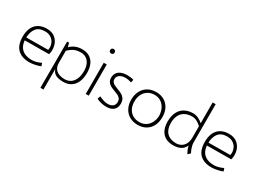

<svg xmlns="http://www.w3.org/2000/svg" viewBox="-50 -1524 3384 2537"><g transform="rotate(30 1642.0 -256.0)"><path d="M286.1 11.2Q170.9 11.2 107.4 -50.5Q43.9 -112.3 43.9 -240.7Q43.9 -320.8 71 -376.7Q98.1 -432.6 149.2 -461.4Q200.2 -490.2 271.5 -490.2Q353.5 -490.2 402.6 -446.8Q451.7 -403.3 465.8 -338.4Q480 -273.4 462.4 -212.4L68.4 -209.5L72.8 -252.9L423.3 -255.9Q433.1 -300.3 418.7 -344.7Q404.3 -389.2 365.7 -418.2Q327.1 -447.3 268.1 -447.8Q175.8 -448.2 133.3 -391.6Q90.8 -335 90.8 -240.2Q90.8 -171.4 114.7 -124.8Q138.7 -78.1 186 -54.4Q233.4 -30.8 303.2 -30.8Q333 -30.8 366.5 -39.6Q399.9 -48.3 439.9 -66.9L455.1 -22.9Q419.9 -8.3 372.3 1.5Q324.7 11.2 286.1 11.2Z M804.2 11.2Q738.3 11.2 698 -7.1Q657.7 -25.4 639.4 -63.7Q621.1 -102.1 622.1 -164.6L631.3 -218.8V-174.8Q631.3 -105 676.5 -66.7Q721.7 -28.3 805.2 -28.3Q851.6 -28.3 889.9 -51.8Q928.2 -75.2 951.2 -124.8Q974.1 -174.3 974.1 -249.5Q974.1 -306.2 955.8 -349.9Q937.5 -393.6 901.9 -418Q866.2 -442.4 815.9 -442.4Q773.4 -441.9 743.7 -433.8Q713.9 -425.8 684.8 -406Q655.8 -386.2 615.7 -348.1L622.1 -405.3Q658.2 -446.8 705.8 -467.5Q753.4 -488.3 812 -488.3Q880.4 -488.3 927.2 -458.7Q974.1 -429.2 997.6 -375.2Q1021 -321.3 1021 -248.5Q1021 -168.9 996.3 -110.6Q971.7 -52.2 923.1 -20.5Q874.5 11.2 804.2 11.2ZM585.9 -475.6H615.2L633.8 -401.4L631.3 -362.8V229.5H585Z M1168 -629.9Q1158.2 -629.9 1150.1 -634.3Q1142.1 -638.7 1137.7 -646.7Q1133.3 -654.8 1133.3 -664.6Q1133.3 -674.3 1137.7 -682.1Q1142.1 -689.9 1150.1 -694.3Q1158.2 -698.7 1168 -698.7Q1177.7 -698.7 1185.5 -694.3Q1193.4 -689.9 1197.8 -682.1Q1202.1 -674.3 1202.1 -664.6Q1202.1 -654.8 1197.8 -646.7Q1193.4 -638.7 1185.5 -634.3Q1177.7 -629.9 1168 -629.9ZM1144.5 -475.6H1190.4V0H1144.5Z M1462.9 12.2Q1422.9 11.7 1388.9 4.2Q1355 -3.4 1312 -22L1325.7 -67.9Q1370.1 -47.9 1401.1 -39.3Q1432.1 -30.8 1462.9 -30.3Q1511.2 -31.2 1537.8 -54.4Q1564.5 -77.6 1564.9 -118.7Q1564.5 -148.9 1549.6 -168.5Q1534.7 -188 1513.2 -199Q1491.7 -210 1454.6 -223.6Q1413.1 -238.8 1387.9 -252.2Q1362.8 -265.6 1345 -291Q1327.1 -316.4 1327.1 -357.4Q1328.1 -419.9 1372.8 -454.6Q1417.5 -489.3 1498.5 -489.3Q1554.7 -489.3 1596.2 -475.6L1586.9 -430.7Q1534.2 -447.3 1498.5 -447.3Q1441.4 -446.8 1408.7 -424.6Q1376 -402.3 1373.5 -362.3Q1373.5 -335.4 1387.5 -317.9Q1401.4 -300.3 1421.6 -289.8Q1441.9 -279.3 1476.6 -266.6Q1520 -251 1546.6 -236.1Q1573.2 -221.2 1592.3 -192.9Q1611.3 -164.6 1611.3 -118.7Q1611.3 -56.2 1572.5 -22Q1533.7 12.2 1462.9 12.2Z M1941.4 12.2Q1870.1 12.2 1815.9 -18.6Q1761.7 -49.3 1731.9 -105.7Q1702.1 -162.1 1702.1 -235.8Q1702.1 -310.5 1731.9 -367.7Q1761.7 -424.8 1815.9 -456.1Q1870.1 -487.3 1941.4 -487.3Q2012.2 -487.3 2065.4 -456.1Q2118.7 -424.8 2147.5 -367.9Q2176.3 -311 2175.3 -235.8Q2175.3 -161.6 2146.2 -105.5Q2117.2 -49.3 2064.2 -18.6Q2011.2 12.2 1941.4 12.2ZM1941.4 -30.8Q1995.1 -30.8 2036.9 -56.2Q2078.6 -81.5 2102.8 -128.2Q2127 -174.8 2129.4 -235.8Q2126.5 -298.3 2102.1 -345.7Q2077.6 -393.1 2036.1 -418.9Q1994.6 -444.8 1941.4 -444.8Q1884.8 -444.8 1841.6 -418.9Q1798.3 -393.1 1774.4 -345.7Q1750.5 -298.3 1750.5 -235.8Q1750.5 -174.8 1773.9 -128.2Q1797.4 -81.5 1840.8 -56.2Q1884.3 -30.8 1941.4 -30.8Z M2480.5 11.2Q2411.6 11.2 2362.8 -16.6Q2314 -44.4 2288.6 -97.7Q2263.2 -150.9 2263.2 -225.6Q2263.2 -308.6 2291.7 -367.7Q2320.3 -426.8 2375 -457.5Q2429.7 -488.3 2506.8 -488.3Q2544.9 -488.3 2585.9 -469Q2627 -449.7 2663.6 -415L2660.2 -369.6Q2627.9 -405.3 2589.4 -425Q2550.8 -444.8 2513.2 -444.8Q2449.2 -444.8 2403.6 -419.7Q2357.9 -394.5 2334 -346.4Q2310.1 -298.3 2310.1 -231Q2310.1 -135.7 2359.6 -83.5Q2409.2 -31.2 2500 -31.2Q2545.4 -31.2 2580.3 -52.2Q2615.2 -73.2 2634.3 -111.8Q2653.3 -150.4 2653.3 -201.7L2671.4 -151.4Q2671.4 -74.2 2621.6 -31.5Q2571.8 11.2 2480.5 11.2ZM2705.1 19Q2653.3 -73.2 2653.3 -160.2L2699.2 -161.1Q2699.2 -136.7 2704.3 -112.3Q2709.5 -87.9 2718.3 -64.7Q2727.1 -41.5 2739.3 -18.6L2741.7 -13.7ZM2653.3 -160.2V-740.7H2699.2V-103Z M3065.4 11.2Q2950.2 11.2 2886.7 -50.5Q2823.2 -112.3 2823.2 -240.7Q2823.2 -320.8 2850.3 -376.7Q2877.4 -432.6 2928.5 -461.4Q2979.5 -490.2 3050.8 -490.2Q3132.8 -490.2 3181.9 -446.8Q3231 -403.3 3245.1 -338.4Q3259.3 -273.4 3241.7 -212.4L2847.7 -209.5L2852.1 -252.9L3202.6 -255.9Q3212.4 -300.3 3198 -344.7Q3183.6 -389.2 3145 -418.2Q3106.4 -447.3 3047.4 -447.8Q2955.1 -448.2 2912.6 -391.6Q2870.1 -335 2870.1 -240.2Q2870.1 -171.4 2894 -124.8Q2918 -78.1 2965.3 -54.4Q3012.7 -30.8 3082.5 -30.8Q3112.3 -30.8 3145.8 -39.6Q3179.2 -48.3 3219.2 -66.9L3234.4 -22.9Q3199.2 -8.3 3151.6 1.5Q3104 11.2 3065.4 11.2Z"/></g></svg>

Font: DavidDev Light
Style: Regular
Weight: 300
Designer: David.dev
Foundry: David.dev
Version: Version 1.001;FEAKit 1.0